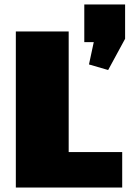

<svg xmlns="http://www.w3.org/2000/svg" viewBox="-20 -841 581 861"><path d="M236 -159H528V0H51V-700H288V-36ZM541 -821V-667L465 -527L379 -552L424 -762L478 -652H358V-821Z"/></svg>

Font: Pathway Extreme SemiCondensed Black
Style: Regular
Weight: 900
Width: 4
Version: Version 1.001;gftools[0.9.26]